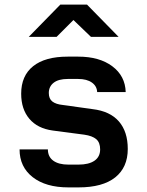

<svg xmlns="http://www.w3.org/2000/svg" viewBox="-20 -805 640 834"><path d="M277 9Q179 9 122 -35.5Q65 -80 65 -156H188Q188 -124 211.5 -107Q235 -90 277 -90H321Q366 -90 390.5 -107Q415 -124 415 -156Q415 -186 398 -200.5Q381 -215 346 -220L209 -238Q143 -247 107.5 -289Q72 -331 72 -398Q72 -476 124 -517.5Q176 -559 274 -559H320Q412 -559 468 -517Q524 -475 526 -405H402Q401 -431 379 -446.5Q357 -462 320 -462H274Q234 -462 213 -445.5Q192 -429 192 -401Q192 -376 207.5 -364Q223 -352 253 -349L382 -331Q458 -322 496.5 -277.5Q535 -233 535 -158Q535 -78 480.5 -34.5Q426 9 321 9ZM105 -645 242 -785H358L495 -645H375L299 -718L226 -645Z"/></svg>

Font: JetBrains Mono NL
Style: Bold
Weight: 700
Monospace: yes
Designer: Philipp Nurullin, Konstantin Bulenkov
Foundry: JetBrains
Version: Version 2.305; ttfautohint (v1.8.4.7-5d5b)